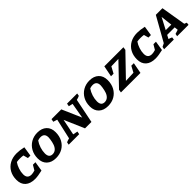

<svg xmlns="http://www.w3.org/2000/svg" viewBox="386 -1968 3401 3401"><g transform="rotate(-45 2087.0 -267.0)"><path d="M285 10Q168 10 103.5 -48Q39 -106 39 -214Q39 -313 80.5 -387.5Q122 -462 197.5 -503.5Q273 -545 374 -545Q451 -545 547 -523L519 -343H457L433 -432Q395 -438 353 -438Q332 -438 311.5 -437Q291 -436 269 -432Q235 -385 214 -321Q193 -257 193 -198Q193 -90 296 -90Q330 -90 382 -106L436 -197H499L470 -17Q414 -4 368.5 3Q323 10 285 10Z M810 11Q701 11 637.5 -49Q574 -109 574 -215Q574 -311 615 -385.5Q656 -460 728.5 -502.5Q801 -545 893 -545Q1002 -545 1065.5 -485.5Q1129 -426 1129 -320Q1129 -221 1088.5 -146.5Q1048 -72 976.5 -30.5Q905 11 810 11ZM816 -81Q903 -81 944 -184Q952 -204 959 -235Q966 -266 970.5 -296Q975 -326 975 -344Q975 -448 875 -448Q842 -448 806 -435Q769 -382 748 -316Q727 -250 727 -188Q727 -81 816 -81Z M1629 -535H1883L1874 -485Q1857 -478 1841.5 -471.5Q1826 -465 1798 -459L1705 0H1544L1382 -375L1321 -73L1409 -55L1398 0H1135L1145 -50Q1163 -58 1181 -64Q1199 -70 1219 -75L1305 -457L1229 -480L1240 -535H1485L1644 -170L1695 -462L1618 -480Z M2114 11Q2005 11 1941.5 -49Q1878 -109 1878 -215Q1878 -311 1919 -385.5Q1960 -460 2032.5 -502.5Q2105 -545 2197 -545Q2306 -545 2369.5 -485.5Q2433 -426 2433 -320Q2433 -221 2392.5 -146.5Q2352 -72 2280.5 -30.5Q2209 11 2114 11ZM2120 -81Q2207 -81 2248 -184Q2256 -204 2263 -235Q2270 -266 2274.5 -296Q2279 -326 2279 -344Q2279 -448 2179 -448Q2146 -448 2110 -435Q2073 -382 2052 -316Q2031 -250 2031 -188Q2031 -81 2120 -81Z M3033 -478 2651 -82 2847 -90 2909 -205H2972L2933 0H2444L2453 -57L2832 -452L2651 -447L2586 -327H2522L2563 -535H3041Z M3304 10Q3187 10 3122.5 -48Q3058 -106 3058 -214Q3058 -313 3099.5 -387.5Q3141 -462 3216.5 -503.5Q3292 -545 3393 -545Q3470 -545 3566 -523L3538 -343H3476L3452 -432Q3414 -438 3372 -438Q3351 -438 3330.5 -437Q3310 -436 3288 -432Q3254 -385 3233 -321Q3212 -257 3212 -198Q3212 -90 3315 -90Q3349 -90 3401 -106L3455 -197H3518L3489 -17Q3433 -4 3387.5 3Q3342 10 3304 10Z M4097 -67Q4110 -62 4121 -57.5Q4132 -53 4143 -48L4137 0H3852L3861 -49L3940 -74L3932 -142H3744L3708 -73Q3726 -67 3740 -63Q3754 -59 3775 -48L3769 0H3526L3535 -49L3597 -80L3853 -535H4019ZM3785 -219H3924L3899 -436Z"/></g></svg>

Font: Piazzolla SC
Style: Bold Italic
Weight: 700
Italic angle: -11.3°
Designer: Juan Pablo del Peral
Foundry: Huerta Tipografica
Version: Version 1.330